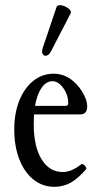

<svg xmlns="http://www.w3.org/2000/svg" viewBox="-20 -709 385 740"><path d="M189 11Q144 11 109 -17Q74 -45 54.5 -95Q35 -145 35 -210Q35 -273 54.5 -321.5Q74 -370 108.5 -397.5Q143 -425 187 -425Q245 -425 287 -370Q316 -330 316 -299Q316 -268 289 -268H111Q110 -250 110 -230Q110 -145 140 -95.5Q170 -46 222 -46Q255 -46 292 -75Q298 -80 306.5 -71Q315 -62 312 -57Q281 -21 252.5 -5Q224 11 189 11ZM182 -396Q158 -396 140.5 -371Q123 -346 115 -301H233Q243 -301 243 -311Q243 -343 224 -369.5Q205 -396 182 -396ZM155 -494Q148 -494 144 -502Q140 -510 145 -525L198 -682Q201 -689 211 -689Q225 -689 241 -678.5Q257 -668 252 -657L177 -512Q168 -494 155 -494Z"/></svg>

Font: Junicode Two Beta Condensed
Style: Regular
Weight: 400
Width: 3
Designer: Peter S. Baker
Foundry: Briery Creek Software
Version: Version 1.053; ttfautohint (v1.8.4)